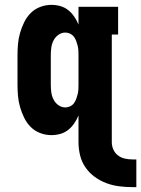

<svg xmlns="http://www.w3.org/2000/svg" viewBox="-20 -548 581 790"><path d="M525 222Q498 222 470.5 218.5Q443 215 417.5 205.5Q392 196 369.5 179.5Q347 163 331.5 140.5Q316 118 309.5 91Q303 64 303 37V-73Q296 -56 285.5 -40.5Q275 -25 260.5 -13.5Q246 -2 228 3Q210 8 191 8Q168 8 145.5 -0.5Q123 -9 106.5 -25.5Q90 -42 79.5 -63.5Q69 -85 62.5 -107.5Q56 -130 54 -153.5Q52 -177 52 -200V-320Q52 -343 54 -366.5Q56 -390 62.5 -412.5Q69 -435 79.5 -456.5Q90 -478 106.5 -494.5Q123 -511 145.5 -519.5Q168 -528 191 -528Q210 -528 228 -523Q246 -518 260.5 -506.5Q275 -495 285.5 -479.5Q296 -464 303 -447V-520H466V-406H440V37Q440 53 446.5 67.5Q453 82 465.5 91.5Q478 101 493.5 104.5Q509 108 525 108H541V222ZM249 -106Q259 -106 268.5 -110.5Q278 -115 284 -123Q290 -131 293.5 -140.5Q297 -150 299.5 -160Q302 -170 302.5 -180Q303 -190 303 -200V-320Q303 -330 302.5 -340Q302 -350 299.5 -360Q297 -370 293.5 -379.5Q290 -389 284 -397Q278 -405 268.5 -409.5Q259 -414 249 -414Q233 -414 220 -404.5Q207 -395 200 -381Q193 -367 191 -351.5Q189 -336 189 -320V-200Q189 -184 191 -168.5Q193 -153 200 -139Q207 -125 220 -115.5Q233 -106 249 -106Z"/></svg>

Font: Iosevka Curly Slab Heavy
Style: Regular
Weight: 900
Monospace: yes
Designer: Belleve Invis
Foundry: Belleve Invis
Version: Version 22.1.2; ttfautohint (v1.8.4)